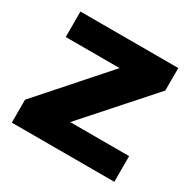

<svg xmlns="http://www.w3.org/2000/svg" viewBox="-125 -663 791 790"><g transform="rotate(30 270.0 -268.5)"><path d="M25 0V-109L297 -416H41V-537H506V-430L232 -122H512V0Z"/></g></svg>

Font: Hubot Sans
Style: Bold
Weight: 700
Designer: Deni Anggara
Foundry: GitHub, Inc., Subsidiary of Microsoft Corporation
Version: Version 2.000